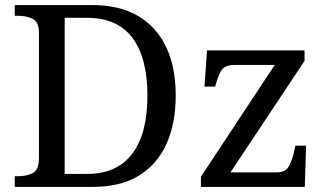

<svg xmlns="http://www.w3.org/2000/svg" viewBox="-20 -734 1278 754"><path d="M38 0V-42H51Q85 -42 109 -54.5Q133 -67 133 -114V-604Q133 -648 108.5 -660Q84 -672 51 -672H38V-714H344Q499 -714 584.5 -621Q670 -528 670 -358Q670 -249 633.5 -168.5Q597 -88 525 -44Q453 0 344 0ZM321 -51Q440 -51 499.5 -130.5Q559 -210 559 -358Q559 -507 500 -585.5Q441 -664 322 -664H234V-51ZM769 0V-40L1059 -479H903Q863 -479 850 -458.5Q837 -438 826 -398L825 -394H783L793 -536H1176V-495L885 -57H1067Q1102 -57 1115 -82Q1128 -107 1135 -139L1140 -162H1182L1177 0Z"/></svg>

Font: NotoSerif-Regular
Style: Regular
Weight: 400
Designer: Monotype Design Team
Foundry: Monotype Imaging Inc.
Version: Version 2.007; ttfautohint (v1.8) -l 8 -r 50 -G 200 -x 14 -D